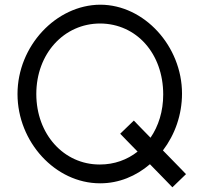

<svg xmlns="http://www.w3.org/2000/svg" viewBox="-20 -760 866 817"><path d="M54.5 -360C54.5 -156 215.5 20 405.5 20C406 20 406.6 20 407.1 20C485.8 20 559.2 -10.7 618 -61.2L685.5 8L713.5 37L771.5 -19L743.5 -48L673.3 -119.9C724.3 -187.1 754.5 -271.3 754.5 -361.9C754.5 -563.1 593.9 -740 406.5 -740C218.5 -739 54.5 -564 54.5 -360ZM134.5 -360C134.5 -532 252.5 -660 406.5 -660C560.8 -659 674.5 -532.2 674.5 -357.8C674.5 -286.8 654.6 -223.6 620.5 -174L577.5 -218L549.5 -247L491.5 -191L519.5 -162L565.5 -114.9C521.2 -80 466.2 -60 405.5 -60C404.9 -60 404.3 -60 403.7 -60C251.6 -60 134.5 -188.7 134.5 -360Z"/></svg>

Font: Nordica Advanced
Style: Regular
Weight: 300
Version: Version 1.07